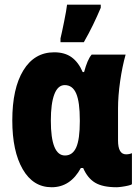

<svg xmlns="http://www.w3.org/2000/svg" viewBox="-20 -785 596 815"><path d="M199.2 9.8Q120.6 9.8 76.4 -66.7Q32.2 -143.1 32.2 -273.9Q32.2 -409.7 79.1 -486.3Q126 -563 210 -563Q254.9 -563 283.9 -542Q313 -521 331.1 -479H336.9Q343.8 -504.9 351.6 -523.4Q359.4 -542 369.1 -553.2H513.2Q499 -502.9 490 -440.4Q481 -377.9 481 -324.2V-189Q481 -129.9 515.1 -129.9Q528.8 -129.9 540 -134.8V-2.9Q536.6 0 523.9 2.9Q511.2 5.9 497.1 7.8Q482.9 9.8 475.1 9.8Q416 9.8 383.8 -9.5Q351.6 -28.8 333 -71.8H323.2Q278.8 9.8 199.2 9.8ZM255.9 -125Q288.1 -125 303.5 -159.2Q318.8 -193.4 318.8 -270V-274.9Q318.8 -352.1 303.5 -387.9Q288.1 -423.8 254.9 -423.8Q225.6 -423.8 210.7 -384.8Q195.8 -345.7 195.8 -272.9Q195.8 -125 255.9 -125ZM236.8 -606V-622.1Q239.3 -631.3 243.4 -651.1Q247.6 -670.9 252.2 -693.6Q256.8 -716.3 260.3 -736.1Q263.7 -755.9 264.6 -765.1H407.7V-752Q392.6 -716.3 374.8 -679.4Q356.9 -642.6 335.9 -606Z"/></svg>

Font: Open Sans Condensed ExtraBold
Style: Regular
Weight: 800
Width: 3
Designer: Monotype Design Team
Foundry: Monotype Imaging Inc.
Version: Version 3.000; ttfautohint (v1.8.4)